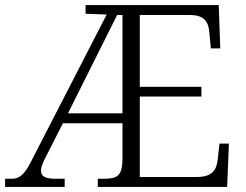

<svg xmlns="http://www.w3.org/2000/svg" viewBox="-22 -734 967 754"><path d="M-2 0H232V-32H196C158 -32 139 -40 139 -64C139 -77 146 -96 159 -120L225 -250H459V-109C458 -41 437 -32 384 -32H362V0H870L877 -170H840L833 -108C828 -63 809 -39 750 -39H527V-355H769V-393H527V-675H729C776 -674 797 -651 800 -607L806 -544H843L837 -714H314V-680L397 -677L96 -92C73 -47 52 -32 25 -32H-2ZM245 -289 438 -675H459V-289Z"/></svg>

Font: Noto Serif Telugu Light
Style: Regular
Weight: 300
Designer: Jelle Bosma - Monotype Design Team
Foundry: Monotype Imaging Inc.
Version: Version 2.005